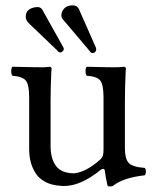

<svg xmlns="http://www.w3.org/2000/svg" viewBox="-20 -678 571 710"><path d="M441.9 -129.9Q441.9 -91.3 455.6 -75.9Q469.2 -60.5 515.1 -57.1Q519.5 -52.7 519.5 -43.5Q519.5 -34.2 515.1 -29.8Q434.1 -20.5 397 9.8Q386.7 13.2 377.9 9.8Q370.1 -23.9 367.2 -48.8Q365.7 -53.7 361.1 -53.5Q356.4 -53.2 352.1 -49.8Q279.3 9.8 216.8 9.8Q206.1 9.8 201.2 8.8Q170.4 6.8 147.5 -5.4Q124.5 -17.6 112.1 -36.9Q99.6 -56.2 93.8 -78.1Q87.9 -100.1 87.9 -126V-149.9V-306.2V-317.9Q87.9 -365.2 75.4 -380.1Q63 -395 25.9 -397.9Q21.5 -402.3 21.5 -414.6Q21.5 -426.8 25.9 -431.2Q104 -429.2 143.1 -429.2Q146.5 -429.7 151.1 -429.9Q155.8 -430.2 158.7 -430.4Q161.6 -430.7 163.1 -431.2Q165.5 -431.2 168.2 -429.4Q170.9 -427.7 170.9 -424.8Q170.9 -420.9 169.9 -415Q167 -356.4 167 -298.8V-140.1Q167 -90.3 187.5 -63.7Q208 -37.1 254.9 -37.1Q297.9 -42 347.2 -85Q357.4 -93.8 360.1 -101.3Q362.8 -108.9 362.8 -124V-316.9Q362.8 -365.2 350.6 -380.4Q338.4 -395.5 300.8 -397.9Q296.4 -402.3 296.4 -414.6Q296.4 -426.8 300.8 -431.2Q369.1 -429.2 402.8 -429.2Q428.2 -429.2 438 -431.2Q440.4 -431.2 443.1 -429.4Q445.8 -427.7 445.8 -424.8Q445.8 -420.9 444.8 -415Q441.9 -356.4 441.9 -297.9ZM207 -622.1Q207 -635.3 217.5 -646.7Q228 -658.2 249 -658.2Q265.6 -658.2 272 -644L332 -507.8Q332.5 -506.8 333.5 -504.4Q334.5 -502 335 -501Q335.9 -498 335.9 -495.1Q335.9 -491.2 332.5 -486.6Q329.1 -481.9 321.8 -481.9Q317.9 -481.9 314.9 -484.9Q313.5 -486.8 310.1 -491Q306.6 -495.1 305.2 -497.1L212.9 -606Q207 -611.8 207 -622.1ZM75.2 -616.2Q75.2 -634.8 88.4 -643.3Q101.6 -651.9 121.1 -651.9Q131.8 -650.4 137.2 -641.1Q137.7 -640.1 139.2 -637.5Q140.6 -634.8 141.1 -633.8L210.9 -508.8Q211.4 -507.8 212.9 -505.4Q214.4 -502.9 214.8 -502Q215.8 -501 215.8 -498Q215.8 -491.7 211.2 -487.8Q206.5 -483.9 203.1 -483.9Q198.7 -483.9 195.8 -486.8Q194.8 -487.8 192.9 -490Q190.9 -492.2 189.9 -493.2L92.8 -585.9Q91.3 -587.9 82 -597.2Q75.2 -605.5 75.2 -616.2Z"/></svg>

Font: Common Serif
Style: Regular
Weight: 400
Designer: Philipp H. Poll, Khaled Hosny
Foundry: Stefan Peev, Context Ltd.
Version: Version 1.026